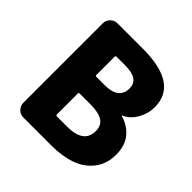

<svg xmlns="http://www.w3.org/2000/svg" viewBox="-190 -909 1073 1073"><g transform="rotate(45 347.0 -372.0)"><path d="M143.6 0Q120.1 0 103 -17.1Q85.9 -34.2 85.9 -57.6V-686.5Q85.9 -710 103 -727.1Q120.1 -744.1 143.6 -744.1H345.7Q623 -744.1 623 -559.6Q623 -508.8 596.7 -462.9Q570.3 -417 528.3 -399.4Q526.4 -399.4 526.4 -397Q526.4 -394.5 528.3 -394.5Q586.9 -377.9 622.6 -334Q658.2 -290 658.2 -219.7Q658.2 -146.5 618.7 -95.7Q579.1 -44.9 514.6 -22.5Q450.2 0 367.2 0ZM264.6 -456.1Q264.6 -449.2 272.5 -449.2H338.9Q394.5 -449.2 421.9 -471.2Q449.2 -493.2 449.2 -533.2Q449.2 -572.3 422.4 -590.3Q395.5 -608.4 338.9 -608.4H272.5Q264.6 -608.4 264.6 -600.6ZM264.6 -144.5Q264.6 -136.7 272.5 -136.7H353.5Q484.4 -136.7 484.4 -232.4Q484.4 -277.3 452.6 -297.4Q420.9 -317.4 353.5 -317.4H272.5Q264.6 -317.4 264.6 -309.6Z"/></g></svg>

Font: Gen Jyuu Gothic Heavy
Style: Bold
Weight: 900
Designer: [Source Han Sans]
Ryoko NISHIZUKA  (kana & ideographs); Paul D. Hunt (Latin, Greek & Cyrillic); Wenlong ZHANG  (bopomofo
Version: Version 1.002.20150607